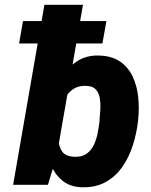

<svg xmlns="http://www.w3.org/2000/svg" viewBox="-20 -770 630 800"><path d="M165 -750H325.7L216.3 -121.1L179.7 0H34.7ZM555.7 -272.9 554.7 -262.2Q548.8 -212.9 533.2 -163.8Q517.6 -114.7 490 -75Q462.4 -35.2 420.7 -11.7Q378.9 11.7 321.3 10.3Q271.5 8.8 239.7 -17.6Q208 -43.9 190.9 -84.7Q173.8 -125.5 167.7 -171.1Q161.6 -216.8 162.6 -256.8L163.6 -269.5Q171.4 -312 188.7 -359.4Q206.1 -406.7 233.9 -448Q261.7 -489.3 300.8 -514.6Q339.8 -540 390.6 -538.6Q445.8 -537.6 480.5 -513.4Q515.1 -489.3 533.2 -450.2Q551.3 -411.1 555.9 -364.7Q560.5 -318.4 555.7 -272.9ZM394.5 -262.7 395 -273.4Q397 -291.5 398.2 -314.9Q399.4 -338.4 396 -360.1Q392.6 -381.8 379.9 -396.5Q367.2 -411.1 340.8 -412.1Q312 -413.6 292 -402.8Q272 -392.1 259.3 -373.5Q246.6 -355 239.7 -331.5Q232.9 -308.1 230 -283.7L225.6 -244.6Q222.7 -216.3 223.9 -187Q225.1 -157.7 239.7 -137.7Q254.4 -117.7 291.5 -116.7Q321.8 -115.7 340.8 -129.4Q359.9 -143.1 370.6 -165.3Q381.3 -187.5 386.5 -213.4Q391.6 -239.3 394.5 -262.7ZM423.3 -682.1 406.7 -588.9H59.6L75.7 -682.1Z"/></svg>

Font: Roboto Black
Style: Italic
Weight: 900
Italic angle: -12°
Designer: Christian Robertson
Foundry: Google
Version: Version 3.0; 2020